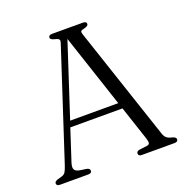

<svg xmlns="http://www.w3.org/2000/svg" viewBox="-126 -815 897 930"><g transform="rotate(-20 322.5 -350.0)"><path d="M191 -13.5Q191 0 173.5 0H27Q9.5 0 9.5 -13.5Q9.5 -22.5 25 -28L47.5 -34.5Q60.5 -38 67 -47.5Q73.5 -57 81.5 -81.5L264.5 -641.5Q269.5 -655.5 265.5 -661.5Q261.5 -667.5 245 -671Q222.5 -676.5 222.5 -686.5Q222.5 -700 240.5 -700H400Q418 -700 418 -686.5Q418 -676.5 395.5 -671Q381.5 -668.5 378.5 -664Q375.5 -659.5 379.5 -647.5L574 -65.5Q579.5 -48.5 589.2 -40.8Q599 -33 616.5 -29.5Q635.5 -24.5 635.5 -13.5Q635.5 0 617.5 0H449Q431.5 0 431.5 -13.5Q431.5 -25 447.5 -28L487 -33Q499 -34.5 500.5 -42.8Q502 -51 496.5 -68L438 -244H169L117 -84.5Q109 -60.5 113.8 -49.2Q118.5 -38 138 -33.5L175.5 -28Q191 -24.5 191 -13.5ZM179.5 -275H427.5L302.5 -651.5Z"/></g></svg>

Font: Fraunces 72pt S050 Light
Style: Regular
Weight: 300
Version: Version 1.000; ttfautohint (v1.8.3)